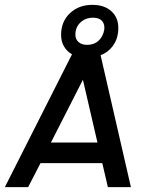

<svg xmlns="http://www.w3.org/2000/svg" viewBox="-29 -772 605 792"><path d="M393 -99H138L87 0H-9L268 -548Q247 -560 235 -580.5Q223 -601 223 -628Q223 -683 259.5 -717.5Q296 -752 352 -752Q401 -752 430 -726Q459 -700 459 -657Q459 -645 458 -638Q454 -605 435 -580.5Q416 -556 386 -544L511 0H416ZM331 -587Q359 -587 377.5 -604Q396 -621 401 -649Q404 -672 392 -685.5Q380 -699 355 -699Q324 -699 303 -679.5Q282 -660 282 -629Q282 -610 295 -598.5Q308 -587 331 -587ZM181 -184H373L313 -443Z"/></svg>

Font: Neutral Grotesk
Style: Italic
Weight: 400
Italic angle: -8°
Designer: Nawras Khrais
Foundry: Nawras Khrais
Version: Version 1.000